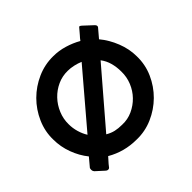

<svg xmlns="http://www.w3.org/2000/svg" viewBox="-172 -967 1203 1203"><g transform="rotate(-45 429.0 -365.5)"><path d="M786 -361Q788 -286 758 -218.5Q728 -151 676.5 -100Q625 -49 557.5 -19.5Q490 10 416 8Q308 8 217 -45L201 -27Q184 -9 169 11Q164 16 156.5 15.5Q149 15 143 10L88 -40Q81 -49 81 -57.5Q81 -66 83 -73L130 -129Q92 -176 69.5 -237Q47 -298 47 -361Q45 -434 75 -502Q105 -570 156 -621Q207 -672 274.5 -702Q342 -732 416 -731Q465 -731 513.5 -716.5Q562 -702 604 -678Q610 -686 615 -692.5Q620 -699 627 -706L661 -746Q666 -751 681 -737L738 -684Q745 -677 745.5 -671.5Q746 -666 744 -662L694 -603Q735 -554 760.5 -489.5Q786 -425 786 -361ZM517 -580Q494 -590 467 -596Q440 -602 416 -602Q368 -603 325.5 -583.5Q283 -564 251 -530.5Q219 -497 200.5 -452.5Q182 -408 183 -360Q183 -326 193 -292Q203 -258 220 -231ZM650 -361Q650 -402 640 -438Q630 -474 608 -503L456 -326L305 -150Q332 -134 358.5 -128Q385 -122 418 -122Q466 -120 508.5 -139.5Q551 -159 583 -192Q615 -225 633 -269Q651 -313 650 -361Z"/></g></svg>

Font: Stadtwerke
Style: Bold
Weight: 700
Designer: Santiago Orozco
Foundry: Typemade
Version: Version 1.003